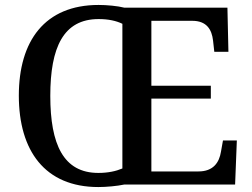

<svg xmlns="http://www.w3.org/2000/svg" viewBox="-20 -745 1016 775"><path d="M377 10C409 10 453 6 481 0H929L936 -178H880L872 -133C865 -89 841 -53 781 -53H591V-347H831V-399H591V-661H756C814 -661 835 -626 840 -581L845 -536H902L898 -714H482C455 -721 411 -725 378 -725C161 -725 56 -580 56 -359C56 -137 161 10 377 10ZM377 -47C236 -47 183 -162 183 -358C183 -554 236 -668 378 -668C418 -668 449 -661 474 -649V-65C448 -54 416 -47 377 -47Z"/></svg>

Font: Noto Serif Telugu Medium
Style: Regular
Weight: 500
Designer: Jelle Bosma - Monotype Design Team
Foundry: Monotype Imaging Inc.
Version: Version 2.005